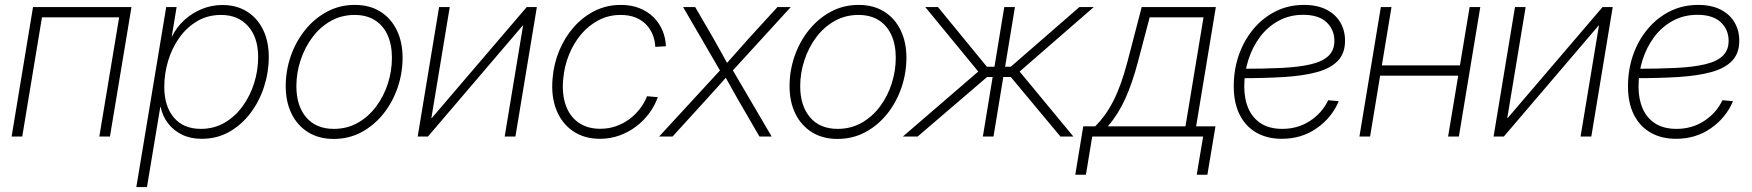

<svg xmlns="http://www.w3.org/2000/svg" viewBox="-20 -551 7072 775"><path d="M510.7 -522.5 423.8 0H380.9L460.9 -481H149.4L69.8 0H26.9L113.3 -522.5Z M530.3 204.1 650.9 -522.5H692.9L673.3 -403.3H674.3Q692.4 -440.9 723.4 -469.5Q754.4 -498 794.2 -514.4Q834 -530.8 877.9 -530.8Q934.6 -530.8 976.6 -504.6Q1018.6 -478.5 1041.7 -431.4Q1064.9 -384.3 1064.9 -320.8Q1064.9 -259.8 1045.9 -200.9Q1026.9 -142.1 991.2 -94.7Q955.6 -47.4 905.8 -19Q856 9.3 793.9 9.3Q749 9.3 714.6 -7.6Q680.2 -24.4 658.2 -53.2Q636.2 -82 628.4 -119.1H627L573.2 204.1ZM790.5 -30.8Q843.8 -30.8 886.5 -55.7Q929.2 -80.6 959.5 -122.3Q989.7 -164.1 1005.9 -215.6Q1022 -267.1 1022 -320.3Q1022 -399.9 981.4 -445.3Q940.9 -490.7 872.6 -490.7Q818.4 -490.7 775.9 -465.6Q733.4 -440.4 703.6 -398.4Q673.8 -356.4 658.4 -304.7Q643.1 -252.9 643.1 -200.2Q643.1 -122.1 681.9 -76.4Q720.7 -30.8 790.5 -30.8Z M1326.7 9.8Q1267.1 9.8 1223.6 -17.3Q1180.2 -44.4 1156.7 -92.3Q1133.3 -140.1 1133.3 -203.6Q1133.3 -265.1 1153.3 -323.5Q1173.3 -381.8 1210.7 -428.7Q1248 -475.6 1299.3 -503.4Q1350.6 -531.2 1412.1 -531.2Q1471.7 -531.2 1514.9 -504.4Q1558.1 -477.5 1581.5 -429.4Q1605 -381.3 1605 -317.9Q1605 -255.9 1585 -197.3Q1564.9 -138.7 1527.8 -92Q1490.7 -45.4 1439.7 -17.8Q1388.7 9.8 1326.7 9.8ZM1327.6 -30.8Q1380.9 -30.8 1424.1 -55.2Q1467.3 -79.6 1498.3 -121.1Q1529.3 -162.6 1545.7 -213.9Q1562 -265.1 1562 -317.9Q1562 -370.6 1544.4 -409.4Q1526.9 -448.2 1493.2 -469.5Q1459.5 -490.7 1411.6 -490.7Q1358.9 -490.7 1315.7 -466.6Q1272.5 -442.4 1241.5 -401.1Q1210.4 -359.9 1193.4 -308.3Q1176.3 -256.8 1176.3 -203.1Q1176.3 -124.5 1215.8 -77.6Q1255.4 -30.8 1327.6 -30.8Z M2060.5 0H2017.1L2091.3 -447.8H2089.8L1707.5 0H1666L1752.4 -522.5H1795.4L1721.2 -74.2H1722.7L2106 -522.5H2147Z M2401.9 9.3Q2337.9 9.3 2292.5 -22Q2247.1 -53.2 2225.6 -107.9Q2204.1 -162.6 2210.4 -233.4Q2215.3 -293.5 2237.5 -346.9Q2259.8 -400.4 2296.4 -441.9Q2333 -483.4 2381.1 -507.3Q2429.2 -531.2 2485.8 -531.2Q2527.8 -531.2 2561 -518.1Q2594.2 -504.9 2617.7 -481.7Q2641.1 -458.5 2653.8 -428.5Q2666.5 -398.4 2668 -364.3L2625 -361.8Q2624 -388.2 2614.3 -411.6Q2604.5 -435.1 2587.2 -452.9Q2569.8 -470.7 2544.2 -480.7Q2518.6 -490.7 2485.4 -490.7Q2437.5 -490.7 2397.2 -470Q2356.9 -449.2 2326.4 -413.3Q2295.9 -377.4 2276.9 -330.6Q2257.8 -283.7 2253.4 -231.9Q2247.6 -172.4 2263.4 -127Q2279.3 -81.5 2314.9 -56.4Q2350.6 -31.2 2402.8 -31.2Q2436.5 -31.2 2466.1 -41.5Q2495.6 -51.8 2520 -69.8Q2544.4 -87.9 2562.7 -111.6Q2581.1 -135.3 2591.8 -162.6L2635.3 -158.7Q2623 -124.5 2600.8 -94.2Q2578.6 -64 2548.1 -40.8Q2517.6 -17.6 2480.5 -4.2Q2443.4 9.3 2401.9 9.3Z M2640.6 0 2901.4 -283.2 2895.5 -250.5 2737.3 -522.5H2786.1L2859.4 -396.5Q2876 -367.7 2891.6 -338.9Q2907.2 -310.1 2923.3 -281.7H2900.9Q2926.8 -310.1 2951.9 -338.9Q2977.1 -367.7 3002.9 -396.5L3118.2 -522.5H3171.9L2923.3 -250.5L2928.7 -283.2L3094.7 0H3045.4L2962.4 -143.1Q2946.3 -170.9 2931.4 -198Q2916.5 -225.1 2900.9 -252.4H2923.3Q2898.9 -225.1 2874.8 -198Q2850.6 -170.9 2825.2 -143.1L2694.8 0Z M3360.4 9.8Q3300.8 9.8 3257.3 -17.3Q3213.9 -44.4 3190.4 -92.3Q3167 -140.1 3167 -203.6Q3167 -265.1 3187 -323.5Q3207 -381.8 3244.4 -428.7Q3281.7 -475.6 3333 -503.4Q3384.3 -531.2 3445.8 -531.2Q3505.4 -531.2 3548.6 -504.4Q3591.8 -477.5 3615.2 -429.4Q3638.7 -381.3 3638.7 -317.9Q3638.7 -255.9 3618.7 -197.3Q3598.6 -138.7 3561.5 -92Q3524.4 -45.4 3473.4 -17.8Q3422.4 9.8 3360.4 9.8ZM3361.3 -30.8Q3414.6 -30.8 3457.8 -55.2Q3501 -79.6 3532 -121.1Q3563 -162.6 3579.3 -213.9Q3595.7 -265.1 3595.7 -317.9Q3595.7 -370.6 3578.1 -409.4Q3560.5 -448.2 3526.9 -469.5Q3493.2 -490.7 3445.3 -490.7Q3392.6 -490.7 3349.4 -466.6Q3306.2 -442.4 3275.1 -401.1Q3244.1 -359.9 3227.1 -308.3Q3210 -256.8 3210 -203.1Q3210 -124.5 3249.5 -77.6Q3289.1 -30.8 3361.3 -30.8Z M3624.5 0 3928.7 -262.2 3714.8 -522.5H3766.1L3963.4 -281.7H3994.1L4033.7 -522.5H4076.7L4037.1 -281.7H4060.1L4336.9 -522.5H4395L4095.7 -262.2L4312.5 0H4260.3L4060.1 -240.2H4029.8L3990.2 0H3947.3L3986.8 -240.2H3964.4L3684.1 0Z M4320.3 154.3 4352.5 -41H4400.9Q4422.9 -63.5 4441.2 -89.1Q4459.5 -114.7 4475.1 -145.8Q4490.7 -176.8 4504.4 -215.1Q4518.1 -253.4 4530.8 -301.3L4588.4 -522.5H4887.7L4808.1 -41H4886.2L4853.5 154.3H4810.5L4836.4 0H4388.7L4363.3 154.3ZM4451.7 -41H4765.1L4837.9 -481H4620.6L4573.2 -301.3Q4550.8 -216.3 4522.5 -153.3Q4494.1 -90.3 4451.7 -41Z M5153.8 9.3Q5095.2 9.3 5051.5 -15.6Q5007.8 -40.5 4983.9 -87.9Q4960 -135.3 4960 -202.6Q4960 -270 4980.7 -329.3Q5001.5 -388.7 5039.6 -434.1Q5077.6 -479.5 5129.4 -505.4Q5181.2 -531.2 5243.2 -531.2Q5296.4 -531.2 5333.5 -512.5Q5370.6 -493.7 5389.9 -460.9Q5409.2 -428.2 5409.2 -386.7Q5409.2 -335.4 5379.9 -305.2Q5350.6 -274.9 5295.9 -260Q5241.2 -245.1 5164.1 -240.2Q5086.9 -235.4 4990.7 -235.4L4994.6 -273.4Q5085.4 -273.4 5154.8 -276.9Q5224.1 -280.3 5271.2 -291.5Q5318.4 -302.7 5342.3 -325.4Q5366.2 -348.1 5366.2 -386.2Q5366.2 -431.2 5334.5 -461.2Q5302.7 -491.2 5240.2 -491.2Q5185.1 -491.2 5140.9 -467Q5096.7 -442.9 5065.9 -401.9Q5035.2 -360.8 5018.8 -309.1Q5002.4 -257.3 5002.4 -201.7Q5002.4 -151.4 5019.3 -112.8Q5036.1 -74.2 5070.3 -52.5Q5104.5 -30.8 5155.8 -30.8Q5218.8 -30.8 5267.8 -63Q5316.9 -95.2 5341.3 -146.5L5383.8 -142.6Q5356 -76.2 5294.9 -33.4Q5233.9 9.3 5153.8 9.3Z M5886.7 -287.1 5879.4 -245.6H5539.1L5545.9 -287.1ZM5596.7 -522.5 5510.3 0H5467.3L5553.7 -522.5ZM5955.1 -522.5 5868.7 0H5825.2L5912.1 -522.5Z M6403.3 0H6359.9L6434.1 -447.8H6432.6L6050.3 0H6008.8L6095.2 -522.5H6138.2L6064 -74.2H6065.4L6448.7 -522.5H6489.7Z M6745.1 9.3Q6686.5 9.3 6642.8 -15.6Q6599.1 -40.5 6575.2 -87.9Q6551.3 -135.3 6551.3 -202.6Q6551.3 -270 6572 -329.3Q6592.8 -388.7 6630.9 -434.1Q6668.9 -479.5 6720.7 -505.4Q6772.5 -531.2 6834.5 -531.2Q6887.7 -531.2 6924.8 -512.5Q6961.9 -493.7 6981.2 -460.9Q7000.5 -428.2 7000.5 -386.7Q7000.5 -335.4 6971.2 -305.2Q6941.9 -274.9 6887.2 -260Q6832.5 -245.1 6755.4 -240.2Q6678.2 -235.4 6582 -235.4L6585.9 -273.4Q6676.8 -273.4 6746.1 -276.9Q6815.4 -280.3 6862.5 -291.5Q6909.7 -302.7 6933.6 -325.4Q6957.5 -348.1 6957.5 -386.2Q6957.5 -431.2 6925.8 -461.2Q6894 -491.2 6831.5 -491.2Q6776.4 -491.2 6732.2 -467Q6688 -442.9 6657.2 -401.9Q6626.5 -360.8 6610.1 -309.1Q6593.8 -257.3 6593.8 -201.7Q6593.8 -151.4 6610.6 -112.8Q6627.4 -74.2 6661.6 -52.5Q6695.8 -30.8 6747.1 -30.8Q6810.1 -30.8 6859.1 -63Q6908.2 -95.2 6932.6 -146.5L6975.1 -142.6Q6947.3 -76.2 6886.2 -33.4Q6825.2 9.3 6745.1 9.3Z"/></svg>

Font: Inter 28pt ExtraLight
Style: Italic
Weight: 250
Italic angle: -9.3988°
Designer: Rasmus Andersson
Foundry: rsms
Version: Version 4.001;git-66647c0bb